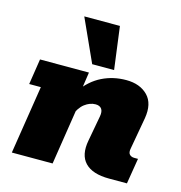

<svg xmlns="http://www.w3.org/2000/svg" viewBox="-96 -709 751 796"><g transform="rotate(15 280.0 -311.5)"><path d="M25 0 71 -293H21L38 -403H248L228 -268L220 -317Q255 -366 302.5 -389.5Q350 -413 406 -413Q465 -413 498.5 -379Q532 -345 521 -280L497 -145Q493 -126 500.5 -118Q508 -110 521 -110H537L519 0H442Q371 0 339 -33Q307 -66 319 -130L339 -239Q343 -261 335 -272Q327 -283 309 -283Q285 -283 262.5 -266Q240 -249 224 -208L244 -283L200 0ZM252 -440 169 -623H322L346 -440Z"/></g></svg>

Font: Rokkitt SemiBold Black
Style: Italic
Weight: 900
Italic angle: -9°
Version: Version 3.103